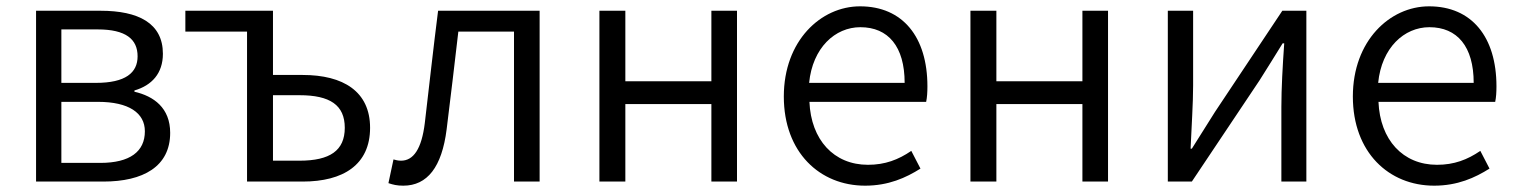

<svg xmlns="http://www.w3.org/2000/svg" viewBox="-20 -574 4793 607"><path d="M94 0H307C432 0 518 -47 518 -154C518 -233 466 -270 405 -284V-288C460 -304 495 -342 495 -404C495 -501 417 -540 298 -540H94ZM174 -312V-481H289C378 -481 415 -450 415 -396C415 -344 377 -312 283 -312ZM174 -59V-252H290C387 -252 438 -217 438 -159C438 -95 391 -59 297 -59Z M761 0H937C1065 0 1150 -53 1150 -170C1150 -285 1065 -337 937 -337H843V-540H566V-474H761ZM843 -66V-273H927C1023 -273 1070 -242 1070 -170C1070 -98 1023 -66 927 -66Z M1255 13C1331 13 1377 -46 1392 -165C1405 -269 1417 -371 1429 -474H1605V0H1686V-540H1365C1350 -422 1337 -304 1323 -185C1313 -103 1287 -66 1248 -66C1238 -66 1231 -68 1224 -70L1208 5C1223 10 1235 13 1255 13Z M1875 0H1957V-245H2229V0H2310V-540H2229V-317H1957V-540H1875Z M2715 13C2789 13 2844 -12 2890 -41L2861 -97C2820 -69 2778 -53 2724 -53C2616 -53 2544 -132 2539 -252H2908C2911 -266 2912 -283 2912 -301C2912 -457 2834 -554 2699 -554C2575 -554 2458 -445 2458 -269C2458 -92 2572 13 2715 13ZM2538 -312C2549 -423 2620 -488 2700 -488C2788 -488 2840 -427 2840 -312Z M3048 0H3130V-245H3402V0H3483V-540H3402V-317H3130V-540H3048Z M3672 0H3748L3962 -320C3983 -353 4014 -403 4035 -437H4040C4035 -366 4031 -294 4031 -236V0H4110V-540H4034L3821 -220C3800 -187 3769 -137 3748 -104H3744C3747 -174 3752 -247 3752 -304V-540H3672Z M4514 13C4588 13 4643 -12 4689 -41L4660 -97C4619 -69 4577 -53 4523 -53C4415 -53 4343 -132 4338 -252H4707C4710 -266 4711 -283 4711 -301C4711 -457 4633 -554 4498 -554C4374 -554 4257 -445 4257 -269C4257 -92 4371 13 4514 13ZM4337 -312C4348 -423 4419 -488 4499 -488C4587 -488 4639 -427 4639 -312Z"/></svg>

Font: Noto Sans JP DemiLight
Style: Regular
Weight: 350
Designer: Ryoko NISHIZUKA 西塚涼子 (kana, bopomofo & ideographs); Paul D. Hunt (Latin, Greek & Cyrillic); Sandoll Communications 산돌커뮤니
Foundry: Adobe
Version: Version 2.004;hotconv 1.0.118;makeotfexe 2.5.65603